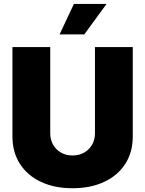

<svg xmlns="http://www.w3.org/2000/svg" viewBox="-20 -973 758 1002"><path d="M358.4 9.3Q264.6 9.3 194.1 -23.7Q123.5 -56.6 84.2 -117.4Q44.9 -178.2 44.9 -261.2V-727.5H242.2V-277.8Q242.2 -243.7 257.3 -217.5Q272.5 -191.4 298.6 -176.5Q324.7 -161.6 358.9 -161.6Q392.6 -161.6 418.9 -176.5Q445.3 -191.4 460.4 -217.5Q475.6 -243.7 475.6 -277.8V-727.5H672.9V-261.2Q672.9 -178.2 633.5 -117.4Q594.2 -56.6 523.4 -23.7Q452.6 9.3 358.4 9.3ZM291 -793.5 365.7 -952.6H536.1L419.9 -793.5Z"/></svg>

Font: Inter 18pt Black
Style: Regular
Weight: 900
Designer: Rasmus Andersson
Foundry: rsms
Version: Version 4.001;git-66647c0bb